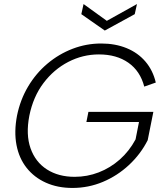

<svg xmlns="http://www.w3.org/2000/svg" viewBox="-20 -922 808 949"><path d="M693 -494Q673 -571 614.5 -612Q556 -653 469 -653Q389 -653 317.5 -616Q246 -579 195 -511.5Q144 -444 125 -350Q107 -257 131 -189Q155 -121 212 -84.5Q269 -48 349 -48Q411 -48 468 -70Q525 -92 572 -133.5Q619 -175 650 -233L667 -319H407L417 -369H738L710 -229Q675 -160 617.5 -106.5Q560 -53 488.5 -23Q417 7 338 7Q265 7 207 -19Q149 -45 111.5 -92.5Q74 -140 61.5 -205.5Q49 -271 64 -350Q80 -429 119 -494.5Q158 -560 214.5 -607.5Q271 -655 339 -681Q407 -707 480 -707Q550 -707 606 -684Q662 -661 699 -617.5Q736 -574 750 -514ZM657 -902 646 -852 498 -771 382 -852 393 -902 508 -819Z"/></svg>

Font: Albert Sans Light
Style: Italic
Weight: 300
Italic angle: -11.25°
Designer: Andreas Rasmussen
Foundry: a.Foundry
Version: Version 1.025